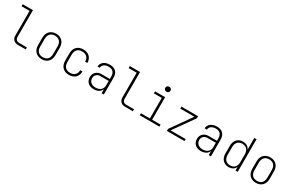

<svg xmlns="http://www.w3.org/2000/svg" viewBox="181 -2240 5638 3726"><g transform="rotate(30 3000.0 -377.5)"><path d="M370 0H540V-45H370C311 -45 280 -76 280 -135V-730H50V-685H230V-135C230 -48 280 0 370 0Z M900 10C1019 10 1095 -68 1095 -190V-360C1095 -481 1018 -560 900 -560C782 -560 705 -481 705 -360V-190C705 -68 782 10 900 10ZM900 -34C808 -34 755 -91 755 -190V-360C755 -458 809 -516 900 -516C991 -516 1045 -458 1045 -360V-190C1045 -91 992 -34 900 -34Z M1509 10C1630 10 1707 -64 1707 -180H1657C1657 -90 1601 -36 1509 -36C1418 -36 1362 -94 1362 -190V-360C1362 -457 1418 -514 1509 -514C1601 -514 1657 -460 1657 -370H1707C1707 -486 1630 -560 1509 -560C1389 -560 1312 -481 1312 -360V-190C1312 -68 1388 10 1509 10Z M2066 10C2152 10 2217 -29 2240 -91V0H2290V-375C2290 -494 2224 -560 2105 -560C1991 -560 1916 -500 1911 -410H1961C1965 -473 2020 -515 2104 -515C2191 -515 2240 -465 2240 -375V-320H2053C1952 -320 1884 -253 1884 -159C1884 -60 1953 10 2066 10ZM2080 -35C1990 -35 1934 -87 1934 -163C1934 -228 1982 -276 2052 -276H2240V-177C2240 -89 2178 -35 2080 -35Z M2770 0H2940V-45H2770C2711 -45 2680 -76 2680 -135V-730H2450V-685H2630V-135C2630 -48 2680 0 2770 0Z M3315 -655C3350 -655 3373 -677 3373 -710C3373 -743 3350 -765 3315 -765C3280 -765 3257 -743 3257 -710C3257 -677 3280 -655 3315 -655ZM3095 0H3535V-45H3346V-550H3120V-505H3296V-45H3095Z M3703 0H4097V-45H3759L4084 -503V-550H3712V-505H4027L3703 -46Z M4466 10C4552 10 4617 -29 4640 -91V0H4690V-375C4690 -494 4624 -560 4505 -560C4391 -560 4316 -500 4311 -410H4361C4365 -473 4420 -515 4504 -515C4591 -515 4640 -465 4640 -375V-320H4453C4352 -320 4284 -253 4284 -159C4284 -60 4353 10 4466 10ZM4480 -35C4390 -35 4334 -87 4334 -163C4334 -228 4382 -276 4452 -276H4640V-177C4640 -89 4578 -35 4480 -35Z M5087 10C5161 10 5218 -25 5240 -83V0H5290V-730H5240V-467C5218 -525 5161 -560 5087 -560C4977 -560 4905 -480 4905 -360V-189C4905 -69 4977 10 5087 10ZM5097 -33C5008 -33 4955 -91 4955 -189V-360C4955 -458 5008 -517 5097 -517C5188 -517 5240 -458 5240 -360V-189C5240 -91 5187 -33 5097 -33Z M5700 10C5819 10 5895 -68 5895 -190V-360C5895 -481 5818 -560 5700 -560C5582 -560 5505 -481 5505 -360V-190C5505 -68 5582 10 5700 10ZM5700 -34C5608 -34 5555 -91 5555 -190V-360C5555 -458 5609 -516 5700 -516C5791 -516 5845 -458 5845 -360V-190C5845 -91 5792 -34 5700 -34Z"/></g></svg>

Font: JetBrains Mono Thin
Style: Regular
Weight: 100
Monospace: yes
Designer: Philipp Nurullin, Konstantin Bulenkov
Foundry: JetBrains
Version: Version 2.305